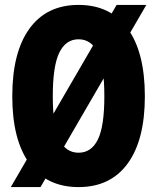

<svg xmlns="http://www.w3.org/2000/svg" viewBox="-20 -746 640 782"><path d="M300 16Q170 16 100 -80Q30 -176 30 -354Q30 -533 100 -629.5Q170 -726 300 -726Q430 -726 500 -629.5Q570 -533 570 -354Q570 -176 500 -80Q430 16 300 16ZM300 -124Q352 -124 378.5 -177.5Q405 -231 405 -354Q405 -477 378.5 -531.5Q352 -586 300 -586Q248 -586 221.5 -531.5Q195 -477 195 -354Q195 -231 221.5 -177.5Q248 -124 300 -124ZM24 16 455 -726H576L145 16Z"/></svg>

Font: Geist Mono ExtraBold
Style: Regular
Weight: 800
Monospace: yes
Designer: Basement.studio, Andrés Briganti, Mateo Zaragoza
Foundry: Basement.studio, Vercel, Andrés Briganti, Guido Ferreyra, Mateo Zaragoza
Version: Version 1.500; ttfautohint (v1.8.4.7-5d5b)